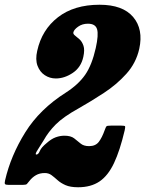

<svg xmlns="http://www.w3.org/2000/svg" viewBox="-51 -780 613 810"><path d="M475 -230Q455 -145 430 -92Q405 -39 368.8 -14.5Q332.5 10 278.5 10Q245.5 10 225.2 1Q205 -8 191.8 -20Q178.5 -32 166.5 -41Q154.5 -50 138 -50Q116.5 -50 100.8 -41Q85 -32 73 -16.5Q66 -7.5 62.5 -3.8Q59 0 44 0H-14Q-27 0 -29.8 -3.5Q-32.5 -7 -29.5 -19.5Q-5.5 -123.5 55.5 -221.5Q116.5 -319.5 227 -389.5Q280 -423.5 308.5 -464.8Q337 -506 353 -577.5Q365.5 -633.5 358.5 -656.8Q351.5 -680 320 -680Q296 -680 278.5 -667.5Q261 -655 258.5 -643.5Q257 -636.5 265.5 -630Q274 -623.5 284.8 -613.8Q295.5 -604 301.2 -586.8Q307 -569.5 300.5 -540Q291 -496 256 -472.5Q221 -449 184.5 -449Q159 -449 138 -462.8Q117 -476.5 107.2 -502.8Q97.5 -529 106 -565.5Q125.5 -654.5 193.5 -707.2Q261.5 -760 369 -760Q467 -760 510.8 -708.2Q554.5 -656.5 536.5 -574Q523 -514 482 -468.5Q441 -423 387 -387.8Q333 -352.5 281 -323Q216 -287 184.2 -255Q152.5 -223 133.5 -188.5Q120 -166.5 107.5 -147.2Q95 -128 102.5 -128Q111 -128 117 -143Q123 -158 146.5 -177Q165.5 -194 184 -200.8Q202.5 -207.5 220.5 -207.5Q247.5 -207.5 261.8 -196.5Q276 -185.5 289 -174.5Q302 -163.5 325 -163.5Q352 -163.5 365.8 -181.5Q379.5 -199.5 390.5 -230.5Q395.5 -244.5 398.2 -247.2Q401 -250 416.5 -250H461Q475.5 -250 476.8 -247Q478 -244 475 -230Z"/></svg>

Font: Besley* Condensed Heavy
Style: Italic
Weight: 800
Width: 3
Italic angle: -13°
Designer: Owen Earl
Foundry: indestructible type*
Version: Version 3.000; ttfautohint (v1.8.3)